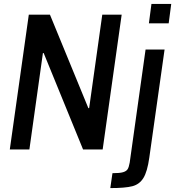

<svg xmlns="http://www.w3.org/2000/svg" viewBox="-20 -763 905 980"><path d="M30 0ZM404 0 203 -492H199L130 0H30L127 -688H235L431 -211H435L502 -688H601L504 0ZM740 -644 753 -743H854L841 -644ZM554 121Q591 121 608 116Q625 111 631.5 100.5Q638 90 642 67L723 -510H820L742 42Q732 113 712 145.5Q692 178 655.5 187.5Q619 197 543 197Z"/></svg>

Font: Assailand Medium
Style: Italic
Weight: 500
Italic angle: -8°
Designer: Hector Gatti with collaboration of the Omnibus-Type team
Foundry: Omnibus-Type
Version: Version 0.072;October 19, 2019;FontCreator 12.0.0.2547 64-bi